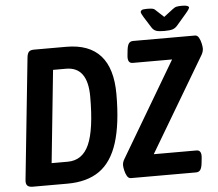

<svg xmlns="http://www.w3.org/2000/svg" viewBox="-57 -922 1117 985"><g transform="rotate(-5 501.5 -429.0)"><path d="M72 0Q52 0 44 -9Q36 -18 38 -37L103 -663Q105 -682 112.5 -691Q120 -700 140 -700H306Q541 -700 541 -436Q541 -283 510.5 -186.5Q480 -90 416 -45Q352 0 250 0ZM179 -112H262Q338 -112 372 -188.5Q406 -265 406 -435Q406 -588 295 -588H228ZM578 0Q565 0 557.5 -13.5Q550 -27 546.5 -43.5Q543 -60 543 -69Q543 -85 553 -101L841 -588H638Q610 -588 615 -630L618 -658Q621 -681 628.5 -690.5Q636 -700 650 -700H969Q981 -700 988.5 -686.5Q996 -673 999.5 -656.5Q1003 -640 1003 -631Q1003 -615 994 -599L705 -112H925Q953 -112 948 -70L945 -42Q942 -19 934.5 -9.5Q927 0 913 0ZM916 -858Q935 -858 943 -854.5Q951 -851 951 -846Q951 -844 947 -837Q943 -830 931 -816L882 -759Q871 -746 857 -741.5Q843 -737 814 -737Q786 -737 773 -741.5Q760 -746 751 -759L715 -816Q702 -837 702 -844Q702 -850 708 -854Q714 -858 735 -858Q749 -858 760.5 -856.5Q772 -855 779 -847L820 -809L867 -845Q878 -854 888.5 -856Q899 -858 916 -858Z"/></g></svg>

Font: Asap Condensed Condensed SemiBold
Style: Italic
Weight: 600
Width: 3
Italic angle: -6°
Designer: Pablo Cosgaya
Foundry: Omnibus-Type
Version: Version 3.001; ttfautohint (v1.8.4.7-5d5b)